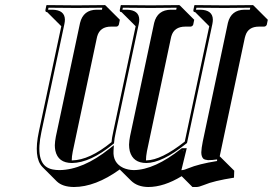

<svg xmlns="http://www.w3.org/2000/svg" viewBox="-20 -666 1072 754"><path d="M360.4 -517.6 265.6 -70.3Q261.7 -50.8 261.7 -36.1Q261.7 -36.1 262.7 -36.1Q331.5 -37.1 418 -107.9Q418.9 -122.6 424.8 -148.9L512.7 -563L457.5 -618.2Q453.6 -618.7 451.7 -620.1Q450.2 -623 450.2 -626L454.1 -645L456.1 -646Q457 -646 572.3 -645Q572.3 -645 683.1 -646L686 -645L742.7 -588.4L738.8 -569.3Q735.8 -562 728 -561.5H708Q663.6 -561.5 652.8 -523.4Q651.9 -520 651.4 -517.6L557.1 -72.3Q553.2 -51.8 553.2 -36.1H554.7Q613.3 -37.1 705.6 -109.9L801.8 -563L746.6 -618.2Q742.7 -618.7 740.7 -620.1Q739.3 -623 739.3 -626L743.2 -645L745.1 -646Q746.1 -646 861.3 -645L972.2 -646L975.1 -645L1031.7 -588.4L1027.8 -569.3Q1024.9 -562 1017.1 -561.5H997.1Q954.6 -561.5 943.8 -525.9Q942.4 -521.5 941.4 -517.6L842.8 -52.2L843.3 -51.8L899.9 4.4L898.9 31.7Q818.8 44.4 783.2 59.6Q781.7 60.5 780.8 60.5Q761.2 68.4 752 68.4H735.8L693.4 25.9Q623.5 68.4 562 68.4Q519.5 67.9 494.6 43.5L450.2 -0.5Q354.5 68.4 270 68.4Q225.6 67.9 203.1 46.4L146.5 -10.3Q110.8 -47.4 132.8 -149.9L220.7 -563L165.5 -618.2Q161.6 -618.7 159.7 -620.1Q158.2 -623 158.2 -626L162.1 -645L164.1 -646Q165 -646 280.3 -645L392.1 -646L394 -645L450.7 -588.4L446.8 -569.3Q443.8 -562 437 -561.5H416Q372.6 -561.5 361.8 -523.4Q360.8 -520 360.4 -517.6ZM700.2 -71.8 700.7 -74.2H697.8ZM294.4 -576.2Q307.1 -627.4 359.4 -627.9Q362.8 -627.9 370.1 -627.9Q377.4 -627.9 380.4 -627.9L381.8 -635.7Q314.9 -634.8 280.3 -634.8Q241.2 -634.8 170.4 -635.7L168.9 -627.9H186.5Q233.9 -626.5 234.9 -589.4Q234.9 -581.1 232.9 -571.8L142.6 -147.9Q117.2 -29.3 171.4 -5.4Q179.2 -2 187 -0.5Q199.7 2 213.4 2Q305.7 1 409.7 -82L427.2 -95.7L425.8 -73.2Q422.9 -26.4 463.9 -6.8Q482.4 1.5 505.4 2Q586.9 1 691.4 -82L694.3 -84H713.4L692.4 2H695.3Q704.1 1.5 720.2 -5.4Q759.8 -22 832.5 -33.7V-40Q814.9 -37.1 796.9 -37.1Q784.7 -38.1 778.8 -42.5Q770.5 -50.8 770.5 -67.9Q771 -84 776.4 -110.8L875 -576.2Q887.7 -627.4 940.4 -627.9H960.4H960.9L962.9 -635.7Q894 -634.8 861.3 -634.8Q822.3 -634.8 751.5 -635.7L749.5 -627.9H767.6Q814.9 -626.5 815.9 -589.4Q815.9 -581.1 814 -571.8L714.4 -104.5L711.4 -102.1Q616.2 -25.9 554.7 -25.9Q502.4 -25.9 489.7 -72.3Q486.8 -84.5 486.8 -97.7Q487.3 -113.8 490.7 -130.9L585.4 -576.2Q598.1 -627.4 651.4 -627.9H671.4H671.9L673.8 -635.7Q607.4 -634.8 572.3 -634.8Q532.7 -634.8 462.4 -635.7L460.9 -627.9H478.5Q525.9 -626.5 526.9 -589.4Q526.9 -581.1 524.9 -571.8L434.6 -147Q428.7 -119.6 428.2 -107.4L427.7 -103L424.3 -100.1Q334 -26.4 262.7 -25.9Q208 -25.9 197.3 -74.7Q195.3 -85 195.3 -95.7Q195.8 -111.3 199.2 -128.9Z"/></svg>

Font: Linux Biolinum Shadow O
Style: Italic
Weight: 400
Italic angle: -12°
Designer: Philipp H. Poll
Foundry: Philipp H. Poll
Version: Version 0.6.2